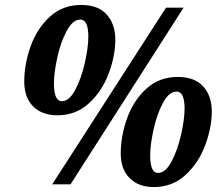

<svg xmlns="http://www.w3.org/2000/svg" viewBox="-20 -745 891 776"><path d="M78 -415Q78 -485 103.5 -557Q129 -629 181 -677Q233 -725 308 -725Q377 -725 411.5 -686Q446 -647 446 -585Q446 -520 419.5 -448.5Q393 -377 340 -328Q287 -279 212 -279Q150 -279 114 -315Q78 -351 78 -415ZM651 -714H722L265 0H191ZM337 -597Q337 -630 329.5 -647.5Q322 -665 305 -666Q274 -666 249.5 -620Q225 -574 211.5 -512Q198 -450 198 -408Q198 -336 230 -336Q260 -336 284.5 -382.5Q309 -429 323 -491.5Q337 -554 337 -597ZM468 -124Q468 -195 493.5 -266.5Q519 -338 571 -386Q623 -434 698 -434Q767 -434 801.5 -395.5Q836 -357 836 -295Q836 -230 809.5 -158.5Q783 -87 730 -38Q677 11 602 11Q540 11 504 -25Q468 -61 468 -124ZM726 -306Q726 -339 718.5 -356.5Q711 -374 694 -375Q663 -375 638.5 -329Q614 -283 600.5 -221Q587 -159 587 -118Q587 -46 618 -46Q649 -46 673.5 -92.5Q698 -139 712 -201.5Q726 -264 726 -306Z"/></svg>

Font: Noto Serif NarrowBlack
Style: Italic
Weight: 900
Width: 4
Italic angle: -12°
Designer: Monotype Design Team
Foundry: Monotype Imaging Inc.
Version: Version 1.001